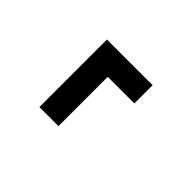

<svg xmlns="http://www.w3.org/2000/svg" viewBox="-17 -539 584 584"><g transform="rotate(-45 275.0 -247.0)"><path d="M129.5 -263V-345H341.5H420V-148.5H341.5V-263Z"/></g></svg>

Font: Trispace SemiCondensed
Style: Regular
Weight: 400
Width: 4
Designer: Tyler Finck
Foundry: Etcetera Type Company
Version: Version 1.210; ttfautohint (v1.8.3)